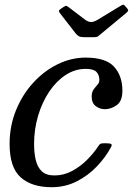

<svg xmlns="http://www.w3.org/2000/svg" viewBox="-20 -770 580 800"><path d="M295.5 -630.5 231 -713.5Q226 -720 225.5 -723.8Q225 -727.5 233 -733L243.5 -740Q253 -746.5 256.5 -745.5Q260 -744.5 267.5 -739L334.5 -688Q347.5 -678.5 359 -678.2Q370.5 -678 387.5 -688L483 -746Q492 -751.5 495.5 -750Q499 -748.5 504 -741.5L508 -737.5Q513.5 -731 514 -727Q514.5 -723 506 -716L398.5 -627Q392 -621.5 387.5 -618.2Q383 -615 371 -615H331Q315.5 -615 308.2 -619.2Q301 -623.5 295.5 -630.5ZM490 -392Q490 -348.5 466.2 -331.8Q442.5 -315 417 -315Q396 -315 379 -327.8Q362 -340.5 362 -368Q362 -386 370 -397Q378 -408 386 -416.8Q394 -425.5 394 -437Q394 -457.5 382 -470.2Q370 -483 337 -483Q292.5 -483 253.5 -457.5Q214.5 -432 185 -388Q155.5 -344 138.8 -287.8Q122 -231.5 122 -170Q122 -133 129 -103.2Q136 -73.5 154.2 -56.2Q172.5 -39 207 -39Q246 -39 280.8 -57.8Q315.5 -76.5 343.5 -104.8Q371.5 -133 390 -161.5Q394 -168 397.8 -170.5Q401.5 -173 412.5 -173H423Q438 -173 443 -170Q448 -167 442.5 -157Q420.5 -115.5 384.2 -77.2Q348 -39 300.2 -14.5Q252.5 10 195 10Q112 10 66 -31.2Q20 -72.5 20 -170Q20 -245 46.5 -310.2Q73 -375.5 118.2 -425Q163.5 -474.5 220 -502.2Q276.5 -530 337 -530Q421 -530 455.5 -491.8Q490 -453.5 490 -392Z"/></svg>

Font: Besley*
Style: Italic
Weight: 400
Italic angle: -13°
Designer: Owen Earl
Foundry: indestructible type*
Version: Version 2.000; ttfautohint (v1.8.3)